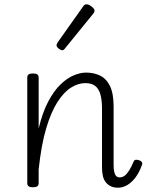

<svg xmlns="http://www.w3.org/2000/svg" viewBox="-20 -857 686 894"><path d="M530 17Q511 17 497.5 11Q484 5 474 -6.5Q464 -18 459.5 -35.5Q455 -53 455 -76V-350Q455 -391 447.5 -417.5Q440 -444 423 -457Q406 -470 377 -470Q344 -470 310.5 -449Q277 -428 247 -381Q217 -334 194.5 -257.5Q172 -181 160 -68V-4Q160 6 153.5 10.5Q147 15 133 15Q120 15 113.5 10.5Q107 6 107 -4V-496Q107 -506 113.5 -510.5Q120 -515 133 -515Q147 -515 153.5 -510.5Q160 -506 160 -496V-259Q178 -334 204.5 -384Q231 -434 261.5 -463.5Q292 -493 323 -506Q354 -519 381 -519Q417 -519 446 -505Q475 -491 492 -456.5Q509 -422 509 -360V-89Q509 -72 511.5 -59Q514 -46 520 -38.5Q526 -31 537 -31Q550 -31 560 -38.5Q570 -46 580.5 -62Q591 -78 602 -104Q605 -112 612 -113Q619 -114 627 -111Q637 -108 640.5 -101.5Q644 -95 641 -89Q629 -55 611.5 -31.5Q594 -8 573 4.5Q552 17 530 17ZM270 -623Q263 -623 253 -631Q243 -639 243 -647Q243 -649 244.5 -651.5Q246 -654 248 -659L367 -827Q370 -832 374 -834.5Q378 -837 384 -837Q390 -837 398.5 -832Q407 -827 413.5 -820.5Q420 -814 420 -808Q420 -803 418.5 -800Q417 -797 413 -792L283 -632Q277 -623 270 -623Z"/></svg>

Font: Playwrite FR Moderne ExtraLight
Style: Regular
Weight: 250
Version: Version 1.002